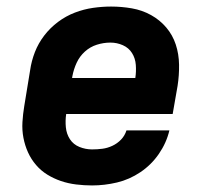

<svg xmlns="http://www.w3.org/2000/svg" viewBox="-20 -558 640 586"><path d="M261 8Q237 8 212.5 5Q188 2 166 -5.5Q144 -13 124.5 -25Q105 -37 90 -54.5Q75 -72 65.5 -93Q56 -114 51.5 -137.5Q47 -161 48.5 -185.5Q50 -210 54 -234L72 -344Q76 -372 86.5 -399Q97 -426 115 -449.5Q133 -473 157 -491Q181 -509 208.5 -519.5Q236 -530 264 -534Q292 -538 319 -538Q351 -538 382.5 -532.5Q414 -527 441 -512Q468 -497 487.5 -474Q507 -451 516.5 -422Q526 -393 526.5 -360.5Q527 -328 522 -296L507 -210H182Q179 -190 181 -169.5Q183 -149 193.5 -133Q204 -117 222.5 -109.5Q241 -102 261 -102Q277 -102 292.5 -104Q308 -106 323 -113Q338 -120 349.5 -132Q361 -144 366 -160H497Q488 -122 465 -88.5Q442 -55 408.5 -32.5Q375 -10 337 -1Q299 8 261 8ZM393 -320Q396 -340 394.5 -360Q393 -380 383 -396Q373 -412 355 -420Q337 -428 317 -428Q296 -428 275.5 -421.5Q255 -415 239 -400.5Q223 -386 214 -366.5Q205 -347 201 -326L200 -320Z"/></svg>

Font: Iosevka Curly XBdExObl
Style: Regular
Weight: 800
Width: 7
Italic angle: -9°
Monospace: yes
Designer: Belleve Invis
Foundry: Belleve Invis
Version: Version 11.1.0; ttfautohint (v1.8.3)